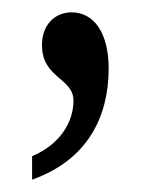

<svg xmlns="http://www.w3.org/2000/svg" viewBox="-20 -137 247 311"><path d="M32 116V154C122 122 156 52 156 -26C156 -84 132 -117 96 -117C69 -117 48 -97 48 -64C48 -10 99 -11 99 26C99 61 77 97 32 116Z"/></svg>

Font: Noto Serif Myanmar ExtCond
Style: Regular
Weight: 400
Width: 2
Designer: Ben Mitchell and the Monotype Design Team
Foundry: Monotype Imaging Inc.
Version: Version 2.106